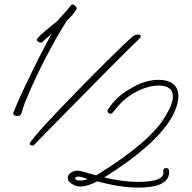

<svg xmlns="http://www.w3.org/2000/svg" viewBox="-20 -868 871 873"><path d="M59 -341Q40 -341 40 -353L41 -356Q42 -359 46.5 -369.5Q51 -380 58 -398Q66 -415 74.5 -434.5Q83 -454 94 -476Q129 -550 159 -609Q189 -668 215 -715L194 -696Q189 -692 183.5 -687Q178 -682 172 -676Q168 -674 166 -674Q160 -674 153.5 -678.5Q147 -683 147 -687Q147 -695 190 -731L240 -772Q243 -776 248 -781Q253 -786 259 -793Q273 -808 284.5 -821.5Q296 -835 304 -846Q305 -846 305.5 -846.5Q306 -847 307 -847Q307 -847 307.5 -847.5Q308 -848 309 -848Q315 -848 322 -841.5Q329 -835 329 -829L328 -827Q318 -808 295 -785L284 -774Q283 -773 269 -750Q256 -729 243.5 -707.5Q231 -686 219 -664Q143 -524 101 -419Q97 -412 93 -400.5Q89 -389 84 -375Q83 -371 82 -366.5Q81 -362 79 -357Q78 -353 75.5 -348.5Q73 -344 68 -342Q66 -341 59 -341ZM609 -15Q525 -15 421 -44V-43Q378 -20 345 -20Q326 -20 310 -30Q288 -41 288 -59Q288 -74 304 -84Q317 -92 333 -92Q340 -92 359.5 -87Q379 -82 416 -71L420 -72Q422 -74 423 -74Q543 -148 621 -215Q699 -282 734 -343Q766 -395 766 -430Q766 -479 700 -479Q658 -479 608 -455Q563 -433 530 -400Q517 -387 493 -357Q490 -351 483 -351Q469 -351 469 -365Q469 -371 472 -372Q509 -429 573 -465Q638 -505 702 -505Q741 -505 765 -488Q791 -469 791 -431Q791 -408 782.5 -382.5Q774 -357 757 -328Q682 -204 454 -61Q498 -51 535.5 -46Q573 -41 606 -41Q725 -41 723 -84L722 -89Q722 -104 736 -104Q749 -104 749 -86Q749 -15 609 -15ZM344 -47Q361 -47 379 -54Q348 -65 338 -65Q322 -65 322 -57Q322 -47 344 -47ZM132 -206Q128 -206 121 -208Q114 -210 115 -214Q116 -221 139 -248.5Q162 -276 199.5 -316.5Q237 -357 282.5 -404Q328 -451 375 -499Q422 -547 464.5 -589Q507 -631 538.5 -661Q570 -691 583 -702Q595 -711 608 -711Q620 -711 620 -704Q620 -698 612 -690Q604 -683 575.5 -655Q547 -627 505.5 -585.5Q464 -544 416 -495Q368 -446 320 -397.5Q272 -349 231.5 -308Q191 -267 164.5 -239.5Q138 -212 132 -206Z"/></svg>

Font: Oooh Baby
Style: Regular
Weight: 400
Designer: Robert E. Leuschke
Foundry: Robert E. Leuschke
Version: Version 1.011; ttfautohint (v1.8.3)